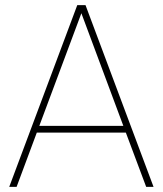

<svg xmlns="http://www.w3.org/2000/svg" viewBox="-20 -731 637 751"><path d="M551.8 0C551.8 0 580.6 0 580.6 0C580.6 0 314.5 -710.9 314.5 -710.9C314.5 -710.9 282.2 -710.9 282.2 -710.9C282.2 -710.9 16.1 0 16.1 0C16.1 0 44.9 0 44.9 0C44.9 0 124 -212.4 124 -212.4C124 -212.4 472.2 -212.4 472.2 -212.4C472.2 -212.4 551.8 0 551.8 0ZM298.3 -679.2C298.3 -679.2 462.4 -238.8 462.4 -238.8C462.4 -238.8 133.8 -238.8 133.8 -238.8C133.8 -238.8 298.3 -679.2 298.3 -679.2Z"/></svg>

Font: WOX
Style: Regular
Weight: 500
Designer: Google
Foundry: ""
Version: ""